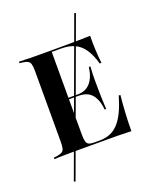

<svg xmlns="http://www.w3.org/2000/svg" viewBox="-159 -811 858 1057"><g transform="rotate(-20 270.0 -282.0)"><path d="M96.8 155.6 87.9 152.4 407.3 -718.5 416.1 -715.3ZM146 -2.4Q121 -2.4 98.8 -2Q76.6 -1.6 59.3 -1.2Q41.9 -0.8 29.8 0V-8.9L45.2 -10.5Q66.1 -13.7 77 -19.4Q87.9 -25 91.5 -38.7Q95.2 -52.4 95.2 -78.2V-492.7Q95.2 -518.5 91.5 -532.3Q87.9 -546 77 -552Q66.1 -558.1 45.2 -560.5L29.8 -562.1V-571Q41.9 -571 59.3 -570.2Q76.6 -569.4 98.8 -569Q121 -568.5 146 -568.5H157.3H279Q338.7 -568.5 379 -569.4Q419.4 -570.2 446.8 -571Q446 -533.9 447.6 -494Q449.2 -454 454 -409.7H444.4Q429 -462.9 406.9 -496Q384.7 -529 352 -544.4Q319.4 -559.7 271.8 -559.7H217.7V-72.6Q217.7 -48.4 221.8 -34.7Q225.8 -21 236.7 -16.1Q247.6 -11.3 267.7 -11.3H299.2Q333.9 -11.3 361.7 -23Q389.5 -34.7 411.3 -59.3Q433.1 -83.9 450.4 -121Q467.7 -158.1 482.3 -208.1H491.9Q486.3 -153.2 483.5 -101.2Q480.6 -49.2 480.6 0Q449.2 -1.6 403.2 -2Q357.3 -2.4 288.7 -2.4H157.3ZM191.9 -282.3V-291.1H346.8V-282.3ZM383.1 -162.1Q379 -204 365.3 -230.6Q351.6 -257.3 329.4 -269.8Q307.3 -282.3 274.2 -282.3V-291.1Q318.5 -291.1 346 -321.8Q373.4 -352.4 381.5 -412.1H390.3Q387.1 -362.9 387.5 -336.3Q387.9 -309.7 387.9 -287.1Q387.9 -269.4 388.3 -252Q388.7 -234.7 389.5 -212.9Q390.3 -191.1 391.9 -162.1Z"/></g></svg>

Font: Playfair 144pt SemiCondensed
Style: Bold
Weight: 700
Width: 4
Designer: Claus Eggers Sørensen
Foundry: Claus Eggers Sørensen
Version: Version 2.203